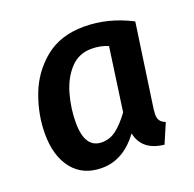

<svg xmlns="http://www.w3.org/2000/svg" viewBox="-104 -650 779 772"><g transform="rotate(-20 285.5 -264.5)"><path d="M533 -493 482 -138Q480 -120 480 -115Q480 -98 486.5 -88Q493 -78 510 -71L474 13Q381 3 365 -75Q299 15 207 15Q126 15 81.5 -41Q37 -97 37 -192Q37 -274 67.5 -355Q98 -436 164 -490Q230 -544 331 -544Q435 -544 533 -493ZM169 -192Q169 -82 242 -82Q276 -82 304 -103.5Q332 -125 362 -166L400 -436Q368 -450 329 -450Q274 -450 238 -410.5Q202 -371 185.5 -311.5Q169 -252 169 -192Z"/></g></svg>

Font: FiraGO Medium
Style: Italic
Weight: 500
Italic angle: -8°
Designer: bBox Type GmbH
Foundry: bBox Type GmbH
Version: Version 1.001